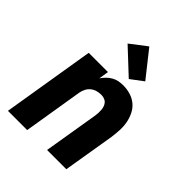

<svg xmlns="http://www.w3.org/2000/svg" viewBox="-218 -911 1037 1037"><g transform="rotate(45 300.0 -393.0)"><path d="M21 0 108 -530H255L246 -473Q256 -488 269 -501Q282 -514 298 -523Q314 -532 331 -535Q348 -538 365 -538Q394 -538 421 -529.5Q448 -521 468.5 -503.5Q489 -486 501 -461Q513 -436 518 -409Q523 -382 521.5 -353Q520 -324 516 -295L467 0H320L372 -314Q374 -326 374.5 -338Q375 -350 374 -361.5Q373 -373 369 -384Q365 -395 357.5 -403Q350 -411 338.5 -414.5Q327 -418 315 -418Q300 -418 284 -413.5Q268 -409 255 -398.5Q242 -388 234.5 -373Q227 -358 224 -342L168 0ZM361 -583 221 -714 315 -786 433 -637Z"/></g></svg>

Font: Iosevka Curly Heavy Extended
Style: Italic
Weight: 900
Width: 7
Italic angle: -9°
Monospace: yes
Designer: Belleve Invis
Foundry: Belleve Invis
Version: Version 11.1.0; ttfautohint (v1.8.3)